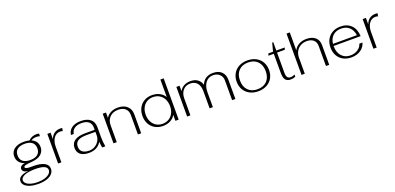

<svg xmlns="http://www.w3.org/2000/svg" viewBox="10 -1736 6143 2984"><g transform="rotate(-20 3082.0 -244.5)"><path d="M508 -504Q454 -504 419 -479Q466 -459 491.5 -422.5Q517 -386 517 -335Q517 -266 466.5 -219Q416 -172 300 -163Q243 -159 208.5 -151Q174 -143 174 -124Q174 -109 197.5 -102Q221 -95 259 -95H304Q426 -95 489.5 -61Q553 -27 553 37Q553 85 520.5 120.5Q488 156 429 175Q370 194 291 194Q216 194 159 177Q102 160 71 129.5Q40 99 40 59Q40 -31 207 -49Q160 -54 138 -72.5Q116 -91 116 -116Q116 -142 139 -160.5Q162 -179 201 -183Q145 -200 113 -240Q81 -280 81 -336Q81 -412 139.5 -456Q198 -500 299 -500Q349 -500 391 -489Q417 -517 451 -530.5Q485 -544 521 -544Q542 -544 565 -539V-495Q540 -504 508 -504ZM299 -466Q220 -466 177.5 -432Q135 -398 135 -332Q135 -266 177.5 -232Q220 -198 299 -198Q378 -198 420.5 -232Q463 -266 463 -332Q463 -398 420.5 -432Q378 -466 299 -466ZM79 59Q79 88 105 112Q131 136 179 150Q227 164 289 164Q356 164 407.5 148Q459 132 487 104.5Q515 77 515 44Q515 -41 319 -41Q205 -41 142 -13.5Q79 14 79 59Z M685 -490H739V-383Q758 -439 800 -469.5Q842 -500 900 -500Q922 -500 934 -496L925 -448Q909 -456 883 -456Q818 -456 778.5 -401Q739 -346 739 -255V0H685Z M1007 -139Q1007 -217 1067 -257.5Q1127 -298 1242 -298H1398V-335Q1398 -399 1357 -432.5Q1316 -466 1238 -466Q1166 -466 1122 -435Q1078 -404 1071 -348H1024Q1034 -421 1090 -460.5Q1146 -500 1238 -500Q1341 -500 1396.5 -454.5Q1452 -409 1452 -324V-160Q1452 -78 1466 0H1415Q1404 -45 1401 -98Q1337 10 1195 10Q1104 10 1055.5 -28.5Q1007 -67 1007 -139ZM1398 -205V-264H1256Q1155 -264 1108 -234.5Q1061 -205 1061 -141Q1061 -82 1099.5 -52Q1138 -22 1212 -22Q1261 -22 1304 -47Q1347 -72 1372.5 -114Q1398 -156 1398 -205Z M1601 -490H1655V-400Q1680 -446 1732.5 -473Q1785 -500 1851 -500Q1947 -500 2003 -450Q2059 -400 2059 -314V0H2005V-324Q2005 -390 1962.5 -428Q1920 -466 1845 -466Q1760 -466 1707.5 -414.5Q1655 -363 1655 -279V0H1601Z M2169 -244Q2169 -319 2200 -377Q2231 -435 2287 -467.5Q2343 -500 2415 -500Q2485 -500 2540 -472Q2595 -444 2625 -393V-683H2679V0H2625V-99Q2597 -47 2543 -18.5Q2489 10 2419 10Q2346 10 2289 -22Q2232 -54 2200.5 -111.5Q2169 -169 2169 -244ZM2625 -242Q2625 -308 2599.5 -359Q2574 -410 2527.5 -438Q2481 -466 2421 -466Q2363 -466 2318 -438.5Q2273 -411 2248 -361Q2223 -311 2223 -247Q2223 -182 2248.5 -131Q2274 -80 2319.5 -52Q2365 -24 2424 -24Q2483 -24 2528.5 -51.5Q2574 -79 2599.5 -128.5Q2625 -178 2625 -242Z M2819 -490H2872V-400Q2897 -448 2944 -474Q2991 -500 3053 -500Q3123 -500 3169 -468Q3215 -436 3234 -375Q3257 -436 3305.5 -468Q3354 -500 3425 -500Q3515 -500 3566 -451.5Q3617 -403 3617 -318V0H3563V-327Q3563 -389 3521.5 -427.5Q3480 -466 3414 -466Q3338 -466 3291.5 -406Q3245 -346 3245 -247V0H3191V-283Q3191 -371 3151 -418.5Q3111 -466 3037 -466Q2963 -466 2918 -414.5Q2873 -363 2873 -279V0H2819Z M3727 -245Q3727 -320 3760.5 -378Q3794 -436 3855 -468Q3916 -500 3995 -500Q4074 -500 4135 -468Q4196 -436 4229.5 -378Q4263 -320 4263 -245Q4263 -170 4229.5 -112Q4196 -54 4135 -22Q4074 10 3995 10Q3916 10 3855 -22Q3794 -54 3760.5 -112Q3727 -170 3727 -245ZM4208 -245Q4208 -348 4151 -407Q4094 -466 3995 -466Q3896 -466 3839 -407Q3782 -348 3782 -245Q3782 -142 3839 -83Q3896 -24 3995 -24Q4094 -24 4151 -83Q4208 -142 4208 -245Z M4418 -137V-456H4329L4341 -490H4418L4454 -628H4472V-490H4611L4600 -456H4472V-120Q4472 -71 4489 -47.5Q4506 -24 4542 -24Q4576 -24 4610 -43V-7Q4573 10 4531 10Q4472 10 4445 -25Q4418 -60 4418 -137Z M4711 -683H4765V-387Q4793 -441 4847 -470.5Q4901 -500 4970 -500Q5064 -500 5116.5 -454.5Q5169 -409 5169 -326V0H5115V-334Q5115 -395 5075 -430.5Q5035 -466 4966 -466Q4907 -466 4861.5 -440.5Q4816 -415 4790.5 -369Q4765 -323 4765 -264V0H4711Z M5721 -149H5773Q5753 -76 5689 -33Q5625 10 5536 10Q5459 10 5401 -21.5Q5343 -53 5311 -110.5Q5279 -168 5279 -243Q5279 -320 5311 -378Q5343 -436 5400.5 -468Q5458 -500 5534 -500Q5644 -500 5710 -434Q5776 -368 5780 -252H5333V-247Q5333 -146 5387 -85Q5441 -24 5532 -24Q5601 -24 5654 -59Q5707 -94 5721 -149ZM5335 -286H5731Q5718 -373 5667 -419.5Q5616 -466 5533 -466Q5449 -466 5397 -418.5Q5345 -371 5335 -286Z M5900 -490H5954V-383Q5973 -439 6015 -469.5Q6057 -500 6115 -500Q6137 -500 6149 -496L6140 -448Q6124 -456 6098 -456Q6033 -456 5993.5 -401Q5954 -346 5954 -255V0H5900Z"/></g></svg>

Font: Fahkwang ExtraLight
Style: Regular
Weight: 275
Designer: Suppakit Chalermlarp | Katatrad Co.,Ltd.
Foundry: Cadson Demak Co.,Ltd.
Version: Version 1.000; ttfautohint (v1.6)